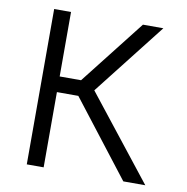

<svg xmlns="http://www.w3.org/2000/svg" viewBox="-79 -776 828 852"><g transform="rotate(10 335.0 -350.0)"><path d="M532 0 242 -374.5 497 -700H589L335 -375.5L631 0ZM97 0V-700H173V-409.5H301V-339H173V0Z"/></g></svg>

Font: Geologica Cursive ExtraLight
Style: Regular
Weight: 250
Designer: Sindre Bremnes, Frode Helland
Foundry: Monokrom Skriftforlag AS
Version: Version 1.010;gftools[0.9.28]